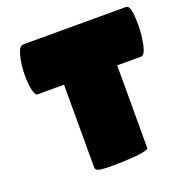

<svg xmlns="http://www.w3.org/2000/svg" viewBox="-128 -827 917 948"><g transform="rotate(-20 330.5 -353.0)"><path d="M215.8 -20V-454.1H77.1Q65.4 -454.1 57.6 -483.2Q49.8 -512.2 49.8 -564.9Q49.8 -620.1 62 -665Q73.7 -710 94.2 -710H634.8Q649.4 -710 655.3 -683.3Q661.1 -656.7 661.1 -601.1Q661.1 -551.8 649.9 -501Q639.6 -454.1 620.1 -454.1H495.1V-20Q495.1 -9.3 433.1 -2Q371.6 3.9 310.1 3.9Q250.5 3.9 231.9 -1Q215.8 -6.3 215.8 -20Z"/></g></svg>

Font: GGS TheRock Black
Style: Regular
Weight: 900
Designer: Rodrigo Fuenzalida (2012); Goodgame Studios (2014)
Foundry: Rodrigo Fuenzalida,2012;  GGS,2014
Version: Version 1.002 | FøM Mod